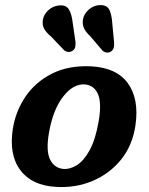

<svg xmlns="http://www.w3.org/2000/svg" viewBox="-20 -741 598 773"><path d="M345.5 -474Q449 -469 494.8 -405.8Q540.5 -342.5 525.5 -237.5Q514 -156.5 468 -99.2Q422 -42 353.8 -13Q285.5 16 207 11.5Q108.5 6.5 61.8 -56Q15 -118.5 32 -224.5Q43.5 -294.5 83.2 -352.8Q123 -411 189.2 -444.5Q255.5 -478 345.5 -474ZM235 -61Q261 -58.5 289 -75.8Q317 -93 340.5 -135.5Q364 -178 377 -251Q390 -326 374.5 -361.8Q359 -397.5 322.5 -401Q275.5 -405 234.2 -352Q193 -299 177 -205.5Q164.5 -133 181.8 -98.5Q199 -64 235 -61ZM432 -647.5 439.5 -568Q440 -557.5 437.8 -548.5Q435.5 -539.5 426.5 -533.5Q418 -528 408.5 -529.5Q399 -531 392.5 -537.5L343.5 -595Q324.5 -612.5 317.5 -628.8Q310.5 -645 314.5 -665Q319 -686.5 338 -703Q357 -719.5 381.5 -720.5Q411 -721.5 420.5 -701Q430 -680.5 432 -647.5ZM272.5 -650.5 284 -572Q284.5 -561.5 283 -552.5Q281.5 -543.5 272.5 -537Q264 -531 254.5 -532Q245 -533 238 -539L186 -593.5Q166 -610 157.8 -625.2Q149.5 -640.5 152.5 -661Q156 -682.5 174.2 -699.5Q192.5 -716.5 217 -719Q246.5 -722 257.8 -702.5Q269 -683 272.5 -650.5Z"/></svg>

Font: Fraunces 9pt S100 SemiBold
Style: Italic
Weight: 600
Italic angle: -16°
Version: Version 1.000; ttfautohint (v1.8.3)